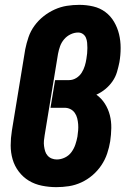

<svg xmlns="http://www.w3.org/2000/svg" viewBox="-20 -763 540 791"><path d="M212 8Q182 8 152.5 2Q123 -4 99 -18.5Q75 -33 57.5 -56Q40 -79 32 -106.5Q24 -134 24 -164Q24 -194 29 -225L84 -560Q89 -585 97.5 -610Q106 -635 122 -657Q138 -679 159.5 -696Q181 -713 205.5 -724Q230 -735 255.5 -739Q281 -743 307 -743Q336 -743 364 -736.5Q392 -730 414 -713.5Q436 -697 450 -673Q464 -649 470.5 -622Q477 -595 477 -565.5Q477 -536 472 -507Q468 -487 462 -466.5Q456 -446 443.5 -428Q431 -410 414 -396Q397 -382 377 -373Q398 -358 412 -336Q426 -314 432.5 -288.5Q439 -263 438.5 -235.5Q438 -208 434 -181Q430 -156 421.5 -130.5Q413 -105 397.5 -82Q382 -59 361 -41Q340 -23 315 -11.5Q290 0 264 4Q238 8 212 8ZM214 -106Q231 -106 247.5 -114Q264 -122 274.5 -136.5Q285 -151 290.5 -167.5Q296 -184 299 -200Q301 -213 302 -226Q303 -239 302 -251.5Q301 -264 298 -276Q295 -288 288 -298Q281 -308 270 -313.5Q259 -319 246 -319H188L207 -433H265Q280 -433 294 -441.5Q308 -450 316.5 -463.5Q325 -477 329.5 -492Q334 -507 336 -521Q338 -532 339 -543.5Q340 -555 340 -565.5Q340 -576 339 -587Q338 -598 334 -607.5Q330 -617 321.5 -623Q313 -629 302 -629Q286 -629 270.5 -621.5Q255 -614 244 -601Q233 -588 227.5 -572.5Q222 -557 219 -541L164 -206Q162 -195 161 -183.5Q160 -172 161.5 -161Q163 -150 166 -140Q169 -130 176 -122Q183 -114 193 -110Q203 -106 214 -106Z"/></svg>

Font: Iosevka Curly Heavy Oblique
Style: Regular
Weight: 900
Italic angle: -9°
Monospace: yes
Designer: Belleve Invis
Foundry: Belleve Invis
Version: Version 11.1.0; ttfautohint (v1.8.3)